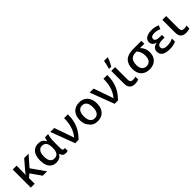

<svg xmlns="http://www.w3.org/2000/svg" viewBox="395 -2421 4052 4052"><g transform="rotate(-45 2421.0 -394.5)"><path d="M81.5 -541H196.8V-404.3Q195.3 -338.9 192.4 -270.5H195.8Q210.9 -289.1 225.6 -307.6Q242.7 -328.6 259.3 -349.6L423.8 -541H554.7L351.1 -307.6L568.4 0H437.5L272.5 -234.4L196.8 -169.4V0H81.5Z M623.5 -268.1Q623.5 -357.9 649.9 -421.1Q676.3 -484.4 726.8 -517.3Q777.3 -550.3 849.1 -550.3Q909.2 -550.3 949 -526.1Q988.8 -502 1013.7 -451.2H1018.6Q1022.9 -477.1 1030.8 -503.2Q1038.6 -529.3 1045.9 -541H1139.6Q1125.5 -499.5 1117.7 -445.6Q1109.9 -391.6 1109.9 -332.5V-145Q1109.9 -80.6 1151.9 -80.6Q1168.9 -80.6 1181.6 -85.4V-1Q1175.3 3.4 1157.5 6.6Q1139.6 9.8 1125 9.8Q1077.1 9.8 1050.5 -11Q1023.9 -31.7 1011.7 -77.1H1004.4Q975.6 -32.7 935.3 -11.5Q895 9.8 841.3 9.8Q771.5 9.8 722.7 -22.7Q673.8 -55.2 648.7 -117.4Q623.5 -179.7 623.5 -268.1ZM971.2 -127.9Q1002 -169.9 1002.4 -264.2V-275.4Q1002.4 -383.3 960.9 -426.3Q928.2 -458.5 869.6 -458.5Q818.8 -458.5 785.6 -423.8Q740.7 -375 740.7 -268.6Q740.7 -184.1 768.1 -137.7Q799.3 -81.5 871.1 -81.5Q906.2 -81.5 930.9 -92.8Q955.6 -104 971.2 -127.9Z M1203.1 -541H1320.8L1450.7 -171.4Q1462.4 -137.2 1471.2 -102.5H1475.1Q1546.9 -187.5 1580.8 -293.5Q1614.7 -399.4 1614.7 -541H1728.5Q1728.5 -427.7 1705.6 -335Q1682.6 -242.2 1634.3 -160.9Q1585.9 -79.6 1508.3 0H1407.2Z M1885.3 -82Q1852.5 -116.2 1835.4 -164.1Q1818.4 -211.9 1818.4 -271.5Q1818.4 -359.4 1848.9 -422.1Q1879.4 -484.9 1936.8 -518.1Q1994.1 -551.3 2073.7 -551.3Q2151.4 -551.3 2208.3 -517.1Q2265.1 -482.9 2295.7 -419.7Q2326.2 -356.4 2326.2 -271.5Q2326.2 -183.6 2295.9 -120.4Q2265.6 -57.1 2208 -23.7Q2150.4 9.8 2070.8 9.8Q2010.7 9.8 1963.1 -13.9Q1915.5 -37.6 1885.3 -82ZM2209 -271.5Q2209 -364.3 2174.3 -413.1Q2139.6 -461.9 2071.8 -461.9Q2004.4 -461.9 1970 -413.1Q1935.5 -364.3 1935.5 -271.5Q1935.5 -179.2 1970.5 -129.4Q2005.4 -79.6 2072.8 -79.6Q2139.6 -79.6 2174.3 -129.4Q2209 -179.2 2209 -271.5Z M2378.4 -541H2496.1L2626 -171.4Q2637.7 -137.2 2646.5 -102.5H2650.4Q2722.2 -187.5 2756.1 -293.5Q2790 -399.4 2790 -541H2903.8Q2903.8 -427.7 2880.9 -335Q2857.9 -242.2 2809.6 -160.9Q2761.2 -79.6 2683.6 0H2582.5Z M3023.4 -163.6V-541H3137.7V-169.9Q3137.7 -123.5 3156.5 -103Q3175.3 -82.5 3216.3 -82.5Q3236.3 -82.5 3255.4 -85.9Q3274.4 -89.4 3297.4 -96.7V-9.8Q3276.4 -1 3248 4.4Q3219.7 9.8 3190.9 9.8Q3104.5 9.8 3064 -33Q3023.4 -75.7 3023.4 -163.6ZM3064.5 -798.8H3172.9V-788.6Q3158.2 -745.1 3135.3 -695.3Q3112.3 -645.5 3087.4 -604H3021V-615.7Q3033.2 -650.4 3045.9 -703.9Q3058.6 -757.3 3064.5 -798.8Z M3367.2 -253.4Q3367.2 -397.9 3443.6 -469.5Q3520 -541 3674.8 -541H3922.4V-453.1H3792.5Q3879.4 -370.1 3879.4 -243.7Q3879.4 -168.9 3849.9 -112.3Q3820.3 -55.7 3765.1 -24.4Q3705.1 9.8 3621.6 9.8Q3543.5 9.8 3486.1 -21.7Q3428.7 -53.2 3397.9 -112.5Q3367.2 -171.9 3367.2 -253.4ZM3707.5 -111.3Q3734.4 -131.8 3748.3 -168Q3762.2 -204.1 3762.2 -253.4Q3762.2 -330.1 3735.4 -386.7Q3720.2 -417.5 3691.4 -453.1H3666Q3585.9 -453.1 3543 -417.5Q3484.4 -370.1 3484.4 -253.4Q3484.4 -211.9 3494.9 -179Q3505.4 -146 3524.9 -124.5Q3561 -84.5 3623.5 -84.5Q3674.8 -84.5 3707.5 -111.3Z M3988.8 -147.9Q3988.8 -200.7 4022 -236.1Q4055.2 -271.5 4115.7 -282.7V-287.6Q4066.4 -301.3 4039.8 -332Q4013.2 -362.8 4013.2 -406.2Q4013.2 -451.7 4038.6 -484.1Q4064 -516.6 4112.1 -533.9Q4160.2 -551.3 4227.5 -551.3Q4278.8 -551.3 4321.3 -543Q4363.8 -534.7 4414.1 -514.2L4379.4 -432.1Q4305.2 -464.8 4231.4 -464.8Q4177.7 -464.8 4150.6 -446.8Q4123.5 -428.7 4123.5 -394.5Q4123.5 -354 4165.5 -336.9Q4197.8 -323.7 4258.8 -323.7H4316.9V-243.7H4246.6Q4195.3 -243.7 4163.6 -233.4Q4133.8 -223.6 4119.4 -205.8Q4105 -188 4105 -160.2Q4105 -121.6 4139.6 -100.6Q4174.3 -79.6 4238.8 -79.6Q4284.2 -79.6 4323.7 -88.6Q4363.3 -97.7 4411.6 -120.6V-28.3Q4370.1 -8.3 4325 0.7Q4279.8 9.8 4223.6 9.8Q4107.9 9.8 4048.3 -30.3Q3988.8 -70.3 3988.8 -147.9Z M4547.9 -163.6V-541H4662.1V-169.9Q4662.1 -123.5 4680.9 -103Q4699.7 -82.5 4740.7 -82.5Q4760.7 -82.5 4779.8 -85.9Q4798.8 -89.4 4821.8 -96.7V-9.8Q4800.8 -1 4772.5 4.4Q4744.1 9.8 4715.3 9.8Q4628.9 9.8 4588.4 -33Q4547.9 -75.7 4547.9 -163.6Z"/></g></svg>

Font: Viking Open Sans Light
Style: Bold
Weight: 600
Foundry: Ascender Corporation
Version: Version 2.001